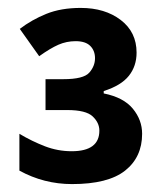

<svg xmlns="http://www.w3.org/2000/svg" viewBox="-20 -873 419 485"><path d="M184 -853Q245 -853 285 -822.5Q325 -792 325 -740Q325 -706 305.5 -681.5Q286 -657 242 -643V-637Q292 -627 315.5 -598.5Q339 -570 339 -535Q339 -476 296 -442Q253 -408 162 -408Q91 -408 29 -442V-535Q61 -516 93.5 -503.5Q126 -491 161 -491Q231 -491 231 -543Q231 -563 214 -579Q197 -595 150 -595H95V-673H140Q191 -673 205.5 -689.5Q220 -706 220 -726Q220 -745 208 -757Q196 -769 171 -769Q148 -769 127.5 -760Q107 -751 79 -731L30 -800Q60 -823 97 -838Q134 -853 184 -853Z"/></svg>

Font: Noto Sans IKEA
Style: Bold
Weight: 600
Designer: Monotype Design Team
Foundry: Monotype Imaging Inc.
Version: Version 2.001